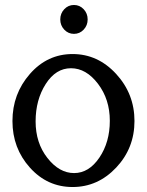

<svg xmlns="http://www.w3.org/2000/svg" viewBox="-20 -732 590 771"><path d="M238 -613Q222 -630 222 -654Q222 -678 238 -695Q254 -712 277 -712Q300 -712 316 -695Q332 -678 332 -654Q332 -630 316 -613Q300 -596 277 -596Q254 -596 238 -613ZM271.5 19Q170 19 100 -59Q30 -137 30 -246Q30 -355 100 -435Q170 -515 271.5 -515Q373 -515 446.5 -435Q520 -355 520 -246Q520 -137 446.5 -59Q373 19 271.5 19ZM421 -247Q421 -333 373.5 -395.5Q326 -458 265 -458Q204 -458 163.5 -394.5Q123 -331 123 -244.5Q123 -158 170.5 -97.5Q218 -37 277.5 -37Q337 -37 379 -99Q421 -161 421 -247Z"/></svg>

Font: Sawarabi Mincho
Style: Regular
Weight: 400
Version: Version 1.00